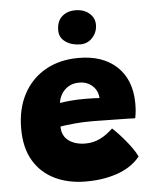

<svg xmlns="http://www.w3.org/2000/svg" viewBox="-53 -785 666 834"><g transform="rotate(-5 280.0 -367.5)"><path d="M525 -82.5Q510.5 -64.5 488.8 -48.2Q467 -32 437.8 -20.2Q408.5 -8.5 371.2 -1.5Q334 5.5 288 5.5Q212.5 5.5 153.2 -23Q94 -51.5 60.8 -107.5Q27.5 -163.5 27.5 -247.5Q27.5 -333.5 61.5 -397.5Q95.5 -461.5 157.5 -496.8Q219.5 -532 302.5 -532Q407.5 -532 468.5 -475.2Q529.5 -418.5 531 -316.5Q531 -297 529.8 -282Q528.5 -267 525 -249.5Q517.5 -250 491.8 -250.5Q466 -251 434 -251.5Q402 -252 374.5 -252.5Q347 -253 336 -253Q295.5 -253 258.5 -249.5Q221.5 -246 198.5 -242Q198.5 -234.5 199.5 -227Q200.5 -219.5 203 -213Q209 -195.5 223 -183.5Q237 -171.5 257 -165.2Q277 -159 299.5 -159Q318 -159 334.2 -162.8Q350.5 -166.5 365.5 -174Q380.5 -181.5 394 -191.5Q407.5 -201.5 421 -214Q424 -211.5 437.5 -198Q451 -184.5 468.2 -164.5Q485.5 -144.5 501.2 -122.8Q517 -101 525 -82.5ZM205.5 -344Q224 -347.5 251.8 -350Q279.5 -352.5 316.5 -352.5Q337 -352.5 354 -351.8Q371 -351 378 -350.5Q378 -359 375 -369.5Q371 -384.5 360.2 -397Q349.5 -409.5 333.5 -417.2Q317.5 -425 296 -425Q267.5 -425 247.8 -412.5Q228 -400 217.5 -381.2Q207 -362.5 205.5 -344ZM306.5 -739.5Q343 -739.5 366.8 -719.5Q390.5 -699.5 390.5 -669Q390.5 -638 369.5 -614Q348.5 -590 316 -590Q278 -590 251.5 -608.5Q225 -627 225 -658.5Q225 -698.5 248 -719Q271 -739.5 306.5 -739.5Z"/></g></svg>

Font: Grandstander Thin ExtraBold
Style: Regular
Weight: 800
Version: Version 1.200